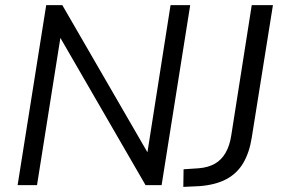

<svg xmlns="http://www.w3.org/2000/svg" viewBox="-20 -725 1103 752"><path d="M49 0 161 -705H224L574 -100H553L648 -705H725L613 0H550L200 -605H221L125 0ZM698 7 699 -62 759 -66Q795 -69 821 -83.5Q847 -98 863.5 -126.5Q880 -155 886 -196L966 -705H1049L966 -186Q957 -128 933 -87Q909 -46 867 -23.5Q825 -1 762 4Z"/></svg>

Font: Nunito Sans 12pt ExtraLight 12pt
Style: Italic
Weight: 400
Italic angle: -9°
Version: Version 3.101;gftools[0.9.27]